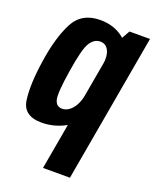

<svg xmlns="http://www.w3.org/2000/svg" viewBox="-151 -688 804 995"><g transform="rotate(20 251.0 -190.0)"><path d="M210 221H358.5L502.5 -596.5H389.5L339 -508ZM121.5 3Q199 3 265.5 -38.5Q332 -80 345.5 -149.5L287 -211.5Q278 -160 252.8 -130.5Q227.5 -101 197 -101Q165 -101 156.2 -135.2Q147.5 -169.5 167.5 -295.5Q187.5 -425.5 210 -460.8Q232.5 -496 266.5 -496Q297 -496 311.8 -467Q326.5 -438 318.5 -387.5L397 -447.5Q410 -517 357.2 -559Q304.5 -601 228 -601Q125 -601 81.8 -516.8Q38.5 -432.5 18.5 -296Q-1.5 -164 9.8 -80.5Q21 3 121.5 3Z"/></g></svg>

Font: Anybody Condensed
Style: Bold Italic
Weight: 700
Width: 3
Italic angle: -10°
Version: Version 1.113;gftools[0.9.25]